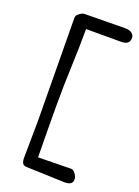

<svg xmlns="http://www.w3.org/2000/svg" viewBox="-159 -815 716 987"><g transform="rotate(20 199.0 -321.5)"><path d="M89.8 -142.6 84.5 -707.5Q84.5 -719.7 95.2 -728.5Q113.3 -744.1 127 -744.1Q127 -744.1 350.1 -746.6Q381.3 -746.6 394 -727.1Q398.4 -720.2 398.4 -710.4Q398.4 -673.8 352.1 -673.8H160.6Q160.6 -570.3 156.2 -466.8Q151.9 -363.3 151.9 -258.1Q151.9 -152.8 154.3 30.3L333 27.3Q345.2 27.3 354 38.1Q369.6 56.2 369.6 73.7Q369.6 104.5 326.7 104.5L118.7 97.2Q99.1 97.2 93.3 86.2Q87.4 75.2 87.4 58.1Z"/></g></svg>

Font: RadleyRegular
Style: Regular
Weight: 400
Designer: vernon adams
Foundry: vernon adams
Version: Version 1.000;PS 001.001;hotconv 1.0.56